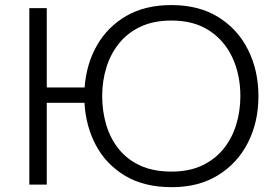

<svg xmlns="http://www.w3.org/2000/svg" viewBox="-20 -746 1118 776"><path d="M98.5 0V-713H169V-392.5H322Q329 -487.5 372 -562.8Q415 -638 490.8 -681.8Q566.5 -725.5 672.5 -725.5Q785 -725.5 863.5 -676.2Q942 -627 983.2 -543.5Q1024.5 -460 1024.5 -357.5Q1024.5 -252.5 982 -169.2Q939.5 -86 861.2 -37.8Q783 10.5 675 10.5Q561.5 10.5 484.8 -36Q408 -82.5 367.2 -159.8Q326.5 -237 321.5 -330.5H169V0ZM673 -52.5Q745 -52.5 797.5 -77.5Q850 -102.5 884.2 -145.5Q918.5 -188.5 935 -243.2Q951.5 -298 951.5 -357.5Q951.5 -443 919.8 -512.2Q888 -581.5 826 -622.2Q764 -663 673 -663Q601 -663 548.2 -638.2Q495.5 -613.5 461 -570.5Q426.5 -527.5 409.8 -472.8Q393 -418 393 -357.5Q393 -297 409.2 -242Q425.5 -187 459.5 -144.2Q493.5 -101.5 546.5 -77Q599.5 -52.5 673 -52.5Z"/></svg>

Font: Heraclito Light
Style: Regular
Weight: 300
Designer: Kostas Bartsokas (font) & Cristiano Sobral (main changes)
Foundry: Kostas Bartsokas (font) & Cristiano Sobral (main changes)
Version: Version 1.00;July 8, 2020;FontCreator 13.0.0.2655 64-bit